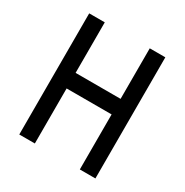

<svg xmlns="http://www.w3.org/2000/svg" viewBox="-162 -830 924 961"><g transform="rotate(30 300.0 -350.0)"><path d="M170 -318V0H80V-700H170V-408H430V-700H520V0H430V-318Z"/></g></svg>

Font: Fliege Mono Thin
Style: Regular
Weight: 100
Version: Version 0.020;Glyphs 3.3 (3306)